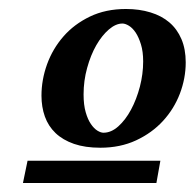

<svg xmlns="http://www.w3.org/2000/svg" viewBox="-20 -703 431 425"><path d="M296.9 -566.9Q296.9 -588.9 292 -604.7Q287.1 -620.6 280.3 -630.9Q273.4 -641.1 265.4 -646Q257.3 -650.9 251 -650.9Q236.3 -650.9 220.9 -637.7Q205.6 -624.5 193.1 -602.8Q180.7 -581.1 172.9 -552.7Q165 -524.4 165 -494.1Q165 -470.7 169.7 -454.6Q174.3 -438.5 181.2 -428.5Q188 -418.5 195.6 -413.8Q203.1 -409.2 209 -409.2Q226.1 -409.2 241.9 -423.3Q257.8 -437.5 270 -460.2Q282.2 -482.9 289.6 -511Q296.9 -539.1 296.9 -566.9ZM326.2 -297.9H30.8L41 -347.2H335ZM391.1 -564.9Q391.1 -529.8 378.2 -495.8Q365.2 -461.9 340.8 -435.3Q316.4 -408.7 281.2 -392.3Q246.1 -376 202.1 -376Q168.5 -376 143.8 -384.5Q119.1 -393.1 103 -408.4Q86.9 -423.8 79.3 -445.1Q71.8 -466.3 71.8 -491.2Q71.8 -526.4 84.2 -560.8Q96.7 -595.2 120.4 -622.3Q144 -649.4 179 -666.3Q213.9 -683.1 258.8 -683.1Q288.6 -683.1 313.2 -675.5Q337.9 -668 355 -653.3Q372.1 -638.7 381.6 -616.5Q391.1 -594.2 391.1 -564.9Z"/></svg>

Font: Charis SIL Afr
Style: Bold Italic
Weight: 700
Italic angle: -11°
Foundry: SIL International
Version: Version 5.000